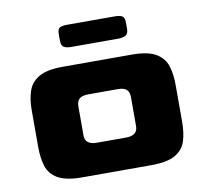

<svg xmlns="http://www.w3.org/2000/svg" viewBox="-71 -688 825 766"><g transform="rotate(-10 341.5 -305.0)"><path d="M203 0Q137 0 104 -19Q71 -38 60.5 -71.5Q50 -105 50 -149V-300Q50 -342 61 -375.5Q72 -409 104.5 -428.5Q137 -448 203 -448H481Q547 -448 579.5 -428.5Q612 -409 622.5 -375.5Q633 -342 633 -300V-149Q633 -105 622.5 -71.5Q612 -38 579.5 -19Q547 0 481 0ZM283 -126H402Q450 -126 449 -166V-282Q449 -302 438.5 -312Q428 -322 402 -322H284Q258 -322 247 -312Q236 -302 236 -282V-166Q235 -126 283 -126ZM249 -520Q229 -520 219 -526.5Q209 -533 209 -553V-579Q209 -599 218 -604.5Q227 -610 249 -610H441Q461 -610 471 -604.5Q481 -599 481 -579V-553Q481 -533 470 -526.5Q459 -520 441 -520Z"/></g></svg>

Font: Goldman
Style: Bold
Weight: 700
Designer: Jaikishan Patel
Version: Version 1.000; ttfautohint (v1.8.3)